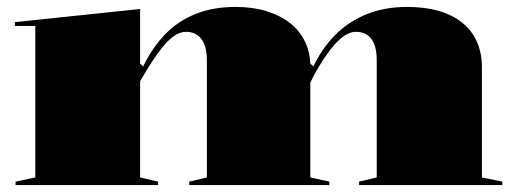

<svg xmlns="http://www.w3.org/2000/svg" viewBox="-20 -535 1489 555"><path d="M25 0V-10L82 -22V-460H23V-471L385 -509V-351L394 -343Q420 -397 457 -435.5Q494 -474 545 -494.5Q596 -515 661 -515Q710 -515 749.5 -503Q789 -491 817.5 -469Q846 -447 861.5 -415Q877 -383 877 -344V-22L932 -10V0H527V-10L578 -22V-360Q578 -402 562 -422.5Q546 -443 518 -443Q499 -443 481 -429.5Q463 -416 446 -394Q429 -372 413.5 -347.5Q398 -323 385 -300V-22L437 -10V0ZM1018 0V-10L1069 -22V-360Q1069 -402 1053.5 -422.5Q1038 -443 1009 -443Q990 -443 971 -428.5Q952 -414 934.5 -391Q917 -368 901.5 -342Q886 -316 875 -292V-353L886 -343Q911 -396 949.5 -434.5Q988 -473 1040 -494Q1092 -515 1157 -515Q1208 -515 1248 -503.5Q1288 -492 1316 -469.5Q1344 -447 1358.5 -414.5Q1373 -382 1373 -340V-22L1432 -10V0Z"/></svg>

Font: Kalnia SemiExpanded SemiBold
Style: Regular
Weight: 600
Width: 6
Designer: Frida Medrano
Foundry: Frida Medrano
Version: Version 1.105